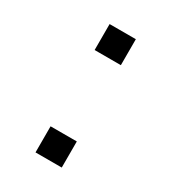

<svg xmlns="http://www.w3.org/2000/svg" viewBox="-126 -547 553 618"><g transform="rotate(30 150.0 -238.5)"><path d="M198.5 -380.5H101V-477H198.5ZM198.5 0H101V-97H198.5Z"/></g></svg>

Font: Acari Sans
Style: Regular
Weight: 400
Designer: Alfredo Marco Pradil and Stefan Peev (font) & Cristiano Sobral (main changes)
Foundry: Alfredo Marco Pradil and Stefan Peev (font) & Cristiano Sobral (main changes)
Version: Version 1.063; ttfautohint (v1.8.3)